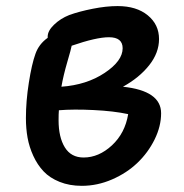

<svg xmlns="http://www.w3.org/2000/svg" viewBox="-20 -579 602 629"><path d="M248 29.8Q207.5 29.8 175.3 16.8Q143.1 3.9 122.8 -17.6Q102.5 -39.1 89.1 -68.4Q75.7 -97.7 70.3 -127.9Q64.9 -158.2 64.9 -191.9Q64.9 -247.6 74.5 -308.3Q84 -369.1 96.2 -402.8Q107.4 -434.6 136.2 -455.1V-459Q136.2 -478 157 -498Q177.7 -518.1 207 -529.8Q239.3 -541.5 283.7 -550.3Q328.1 -559.1 365.2 -559.1Q427.2 -559.1 464.1 -528.8Q501 -498.5 501 -451.2Q501 -405.8 468.5 -365Q436 -324.2 382.8 -294.9Q507.8 -281.7 507.8 -208Q507.8 -165.5 486.6 -122.3Q465.3 -79.1 430.4 -45.7Q395.5 -12.2 347.2 8.8Q298.8 29.8 248 29.8ZM336.9 -457Q295.4 -457 214.8 -429.2Q213.4 -419.9 200.4 -375.7Q187.5 -331.5 181.2 -294.9Q263.7 -300.8 322.8 -340.1Q381.8 -379.4 381.8 -420.9Q381.8 -457 336.9 -457ZM171.9 -185.1Q171.9 -129.4 192.4 -96.2Q212.9 -63 253.9 -63Q303.7 -63 346.7 -102.8Q389.6 -142.6 399.9 -205.1Q352.5 -215.3 286.4 -218.5Q220.2 -221.7 172.9 -217.8Q171.9 -206.5 171.9 -185.1Z"/></svg>

Font: Shantell Sans Irregular
Style: Regular
Weight: 500
Designer: Stephen Nixon, Anya Danilova, Shantell Martin
Foundry: Arrow Type
Version: Version 1.006;[9816181b4]